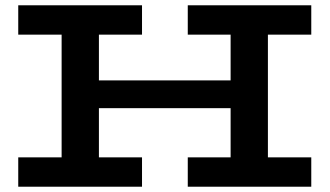

<svg xmlns="http://www.w3.org/2000/svg" viewBox="-20 -706 1246 726"><path d="M260 -297V-402H948V-297ZM49 0V-111H517V0ZM213 -60V-621H354V-60ZM49 -575V-686H517V-575ZM690 0V-111H1157V0ZM852 -65V-625H993V-65ZM690 -575V-686H1157V-575Z"/></svg>

Font: BioRhyme SemiExpanded
Style: Bold
Weight: 700
Width: 6
Designer: Aoife Mooney
Foundry: Aoife Mooney Type
Version: Version 1.600;gftools[0.9.33]